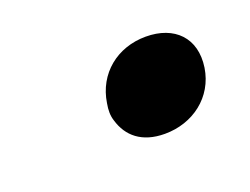

<svg xmlns="http://www.w3.org/2000/svg" viewBox="-42 -489 386 296"><g transform="rotate(-20 150.5 -340.5)"><path d="M281 -340C288 -387 259 -416 212 -416C165 -416 128 -386 121 -340C119 -329 119 -320 122 -311C130 -284 151 -265 189 -265C235 -265 274 -294 281 -340Z"/></g></svg>

Font: Asimov Print
Style: AIt
Weight: 500
Designer: Google
Version: Version 2.000980: 2014